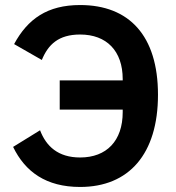

<svg xmlns="http://www.w3.org/2000/svg" viewBox="-20 -730 699 762"><path d="M217 -295H467V-285C467 -171 403 -105 298 -105C210 -105 163 -150 139 -213L32 -147C80 -48 163 12 298 12C492 12 607 -119 607 -354C607 -589 492 -710 298 -710C168 -710 90 -655 36 -555L146 -492C171 -553 212 -593 298 -593C403 -593 467 -528 467 -416V-411H217Z"/></svg>

Font: Braiins Sans SemiBold
Style: Regular
Weight: 600
Designer: Mike Abbink, Paul van der Laan, Pieter van Rosmalen, Jiri Chlebus, Lubos Buracinsky
Foundry: Bold Monday, Sudetype
Version: Version 1.000;hotconv 1.0.109;makeotfexe 2.5.65596